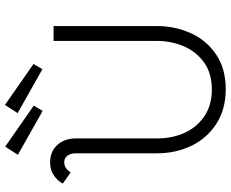

<svg xmlns="http://www.w3.org/2000/svg" viewBox="-98 -822 930 774"><g transform="rotate(-90 367.0 -435.0)"><path d="M136 -267V-595Q136 -615 126.5 -628Q117 -641 100 -641Q75 -641 59 -615L14 -647Q25 -668 47 -683Q69 -698 99 -698Q143 -698 169.5 -669Q196 -640 196 -595V-267Q196 -205 219 -155Q242 -105 286.5 -75.5Q331 -46 393 -46Q459 -46 503 -78Q547 -110 568 -160.5Q589 -211 589 -267V-684H649V-267Q649 -196 621 -132.5Q593 -69 535.5 -29.5Q478 10 394 10Q314 10 255.5 -27.5Q197 -65 166.5 -128Q136 -191 136 -267ZM130 -828 163 -879 328 -764 307 -728ZM298 -829 331 -880 496 -765 475 -729Z"/></g></svg>

Font: Bellota
Style: Regular
Weight: 400
Designer: Kemie Guaida
Foundry: Kemie Guaida
Version: Version 4.001